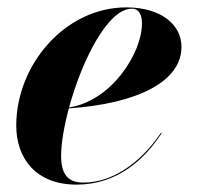

<svg xmlns="http://www.w3.org/2000/svg" viewBox="-20 -490 534 520"><path d="M145.5 -67.5C145.5 -102 153.5 -148 166.5 -196.5C350 -209 471.5 -268 471.5 -363C471.5 -423 416.5 -470 322 -470C156.5 -470 24 -314.5 24 -150C24 -60 78.5 10 187 10C298.5 10 371.5 -58.5 418 -129.5L416 -130.5C358.5 -45.5 282 4.5 206 4.5C169.5 4.5 145.5 -12 145.5 -67.5ZM337 -466.5C358 -466.5 364.5 -447 364.5 -426.5C364.5 -346 282 -216.5 167 -199C201.5 -325 271.5 -466.5 337 -466.5Z"/></svg>

Font: Bodoni* 72pt
Style: Bold Italic
Weight: 700
Italic angle: -13°
Version: Version 2.3